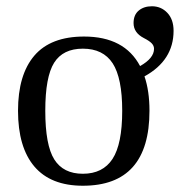

<svg xmlns="http://www.w3.org/2000/svg" viewBox="-20 -589 580 619"><path d="M539.6 -489.7Q539.6 -394.5 445.8 -342.8Q461.9 -295.9 461.9 -231.9Q461.9 9.8 247.1 9.8Q143.6 9.8 90.8 -52.2Q38.1 -114.3 38.1 -231.9Q38.1 -348.1 90.8 -409.7Q143.6 -471.2 251 -471.2Q381.3 -471.2 431.6 -376Q476.6 -401.4 476.6 -431.6Q476.6 -441.4 469.2 -449.2Q461.9 -457 443.8 -466.3Q410.6 -483.4 410.6 -514.6Q410.6 -541 427.2 -554.9Q443.8 -568.8 469.7 -568.8Q499.5 -568.8 519.5 -547.6Q539.6 -526.4 539.6 -489.7ZM374 -231.9Q374 -337.4 343.3 -384.8Q312.5 -432.1 247.1 -432.1Q183.1 -432.1 154.5 -386.7Q126 -341.3 126 -231.9Q126 -121.1 155 -75Q184.1 -28.8 247.1 -28.8Q311.5 -28.8 342.8 -76.7Q374 -124.5 374 -231.9Z"/></svg>

Font: Liberation Serif
Style: Regular
Weight: 400
Designer: Steve Matteson
Foundry: Ascender Corporation
Version: Version 2.1.5